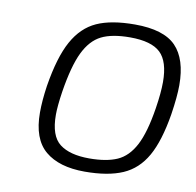

<svg xmlns="http://www.w3.org/2000/svg" viewBox="-66 -607 696 681"><g transform="rotate(10 282.0 -266.5)"><path d="M89 -173Q89 -216 97 -270Q114 -376 146 -434Q178 -492 230 -515.5Q282 -539 367 -539Q471 -539 515 -493.5Q559 -448 559 -354Q559 -313 549 -248Q533 -150 502 -95Q471 -40 418 -17Q365 6 281 6Q189 6 139 -36Q89 -78 89 -173ZM491 -259Q500 -316 500 -355Q500 -429 467.5 -460Q435 -491 358 -491Q293 -491 255 -472Q217 -453 193 -403.5Q169 -354 154 -259Q146 -206 146 -175Q146 -99 182.5 -71Q219 -43 289 -43Q351 -43 389.5 -60Q428 -77 452.5 -123.5Q477 -170 491 -259Z"/></g></svg>

Font: Exo Light
Style: Italic
Weight: 300
Italic angle: -9°
Designer: Natanael Gama
Foundry: Natanael Gama
Version: Version 1.500; ttfautohint (v1.6)